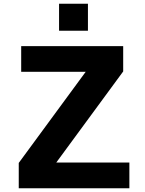

<svg xmlns="http://www.w3.org/2000/svg" viewBox="-20 -1004 773 1024"><path d="M80 0ZM670 -137V0H80V-135L437 -621H93V-758H637V-623L280 -137ZM295 -984H449V-840H295Z"/></svg>

Font: Biryani ExtraBold
Style: Regular
Weight: 800
Designer: Dan Reynolds and Mathieu Reguer
Foundry: Dan Reynolds and Mathieu Reguer
Version: Version 1.004; ttfautohint (v1.1) -l 5 -r 5 -G 72 -x 0 -D la